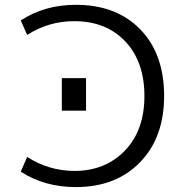

<svg xmlns="http://www.w3.org/2000/svg" viewBox="-20 -760 734 790"><path d="M234.4 -304.7V-438.5H334V-304.7ZM285.2 -672.9Q179.7 -672.9 91.8 -616.2L65.4 -675.8Q163.1 -740.2 292 -740.2Q459 -740.2 557.1 -639.2Q655.3 -538.1 655.3 -365.2Q655.3 -194.3 556.2 -92.3Q457 9.8 292 9.8Q163.1 9.8 65.4 -53.7L91.8 -114.3Q179.7 -57.6 285.2 -56.6Q413.1 -56.6 493.7 -140.1Q574.2 -223.6 574.2 -364.7Q574.2 -505.9 495.6 -589.4Q417 -672.9 285.2 -672.9Z"/></svg>

Font: Mgen+ 1c regular
Style: Regular
Weight: 400
Designer: [Source Han Sans]
Ryoko NISHIZUKA  (kana & ideographs); Paul D. Hunt (Latin, Greek & Cyrillic); Wenlong ZHANG  (bopomofo
Version: Version 1.059.20150602